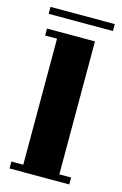

<svg xmlns="http://www.w3.org/2000/svg" viewBox="-98 -648 440 694"><g transform="rotate(15 122.0 -301.0)"><path d="M10.5 0V-26H55V-497.5H10.5V-523.5H190V-26H234V0ZM2.5 -576.5V-602.5H243V-576.5Z"/></g></svg>

Font: Imbue 50pt ExtraBold
Style: Regular
Weight: 800
Designer: Tyler Finck
Foundry: Etcetera Type Company
Version: Version 1.102; ttfautohint (v1.8.3)